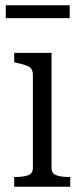

<svg xmlns="http://www.w3.org/2000/svg" viewBox="-20 -710 313 730"><path d="M2 -690H245V-641H2ZM176 -509V-71Q176 -50 195 -43.5Q214 -37 243 -37H247V0H34V-37H39Q68 -37 86.5 -43.5Q105 -50 105 -71V-426Q105 -448 90.5 -456Q76 -464 44 -471L34 -473V-509Z"/></svg>

Font: Roboto Serif 28pt Condensed Light
Style: Regular
Weight: 300
Width: 3
Designer: Greg Gazdowicz
Foundry: Commercial Type
Version: Version 1.008